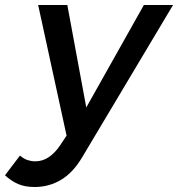

<svg xmlns="http://www.w3.org/2000/svg" viewBox="-105 -551 714 770"><path d="M589 -531 225 79Q188 141.5 139.8 170.2Q91.5 199 34 199Q-5 199 -32.8 186.8Q-60.5 174.5 -85 152L-25 73Q-8.5 86.5 6.2 91.2Q21 96 36 96Q65.5 96 90.2 79.5Q115 63 136 32L162 -7L48 -531H165L241 -120L472 -531Z"/></svg>

Font: Argentum Sans
Style: Italic
Weight: 400
Italic angle: -11.3099°
Designer: Julieta Ulanovsky, Owen Earl, Rasmus Andersson, Cristiano Sobral
Foundry: The Argentum Sans Project Authors
Version: Version 3.131; ttfautohint (v1.8.4.7-5d5b-dirty)